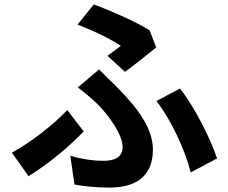

<svg xmlns="http://www.w3.org/2000/svg" viewBox="-20 -814 1040 874"><path d="M549 -487C588 -515 664 -576 691 -598L661 -676C594 -718 488 -763 407 -794L333 -702C407 -674 487 -635 530 -605C516 -595 492 -576 469 -560ZM319 26C367 35 424 40 479 40C581 40 676 1 676 -132C676 -223 618 -311 512 -418C486 -444 460 -468 431 -498L334 -416C367 -392 400 -363 425 -339C469 -295 538 -205 538 -145C538 -99 503 -82 453 -82C405 -82 355 -89 300 -105ZM968 -93C938 -185 861 -335 799 -411L692 -354C758 -271 824 -128 848 -29ZM361 -216 286 -313C227 -249 119 -165 34 -119L110 -12C215 -77 305 -157 361 -216Z"/></svg>

Font: Noto Sans T Chinese Bold
Style: Bold
Weight: 700
Designer: Ryoko NISHIZUKA (kana & ideographs); Paul D. Hunt (Latin, Greek & Cyrillic); Wenlong ZHANG (bopomofo); Sandoll Communica
Foundry: Adobe Systems Incorporated
Version: Version 1.000;PS 1;hotconv 1.0.78;makeotf.lib2.5.61930